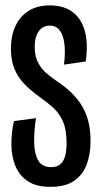

<svg xmlns="http://www.w3.org/2000/svg" viewBox="-20 -691 376 721"><path d="M168.7 10.7Q117 10.7 85.3 -10Q53.7 -30.7 38.7 -65.8Q23.7 -101 22.8 -145.2Q22 -189.3 32.3 -236.3L115 -247.3Q107.7 -198.7 108.3 -156.5Q109 -114.3 123.3 -88.8Q137.7 -63.3 172.7 -63.3Q192 -63.3 204.8 -73Q217.7 -82.7 223.8 -102.7Q230 -122.7 230 -153.7Q230 -204 216.5 -234.5Q203 -265 181.3 -285Q159.7 -305 135.3 -322Q112 -338.7 91.3 -356.5Q70.7 -374.3 54.7 -395.8Q38.7 -417.3 29.8 -445Q21 -472.7 21 -509Q21 -556 37.7 -592.5Q54.3 -629 86.8 -649.8Q119.3 -670.7 167.3 -670.7Q220.7 -670.7 253.8 -645Q287 -619.3 299.2 -572.2Q311.3 -525 302 -460.3L220.3 -448.3Q223.3 -470.3 223.5 -495.8Q223.7 -521.3 218.7 -543.7Q213.7 -566 201.2 -580.5Q188.7 -595 166.7 -595Q149.7 -595 136.8 -585.3Q124 -575.7 117.2 -557.8Q110.3 -540 110.3 -515Q110.3 -478.7 123.7 -454.5Q137 -430.3 156.5 -414.2Q176 -398 193.7 -386Q222.7 -367 245.7 -345.2Q268.7 -323.3 285.5 -297Q302.3 -270.7 311.2 -237.3Q320 -204 320 -161.3Q320 -111.3 305.2 -72.5Q290.3 -33.7 257.5 -11.5Q224.7 10.7 168.7 10.7Z"/></svg>

Font: Bricolage Grotesque 96pt ExtraBold Condensed
Style: Regular
Weight: 800
Width: 3
Version: Version 1.001;gftools[0.9.33.dev8+g029e19f]